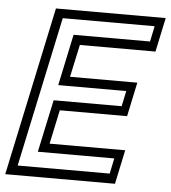

<svg xmlns="http://www.w3.org/2000/svg" viewBox="-68 -747 706 793"><g transform="rotate(5 285.0 -350.0)"><path d="M-17 0 132 -700H587L557 -558.5H243.5L214.5 -424H493.5L463.5 -282.5H184.5L154.5 -141.5H468L438 0ZM31 -40H412.5L426 -104H109L155.5 -321.5H437.5L451 -385.5H169L214 -598H531L544.5 -662.5H163.5Z"/></g></svg>

Font: Tourney
Style: Italic
Weight: 400
Italic angle: -12°
Version: Version 1.015